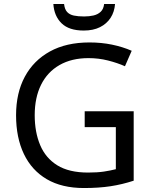

<svg xmlns="http://www.w3.org/2000/svg" viewBox="-20 -938 768 968"><path d="M407 -377H654V-27Q596 -8 537 1Q478 10 403 10Q292 10 216 -34.5Q140 -79 100.5 -161.5Q61 -244 61 -357Q61 -469 105 -551Q149 -633 231.5 -678.5Q314 -724 431 -724Q491 -724 544.5 -713Q598 -702 644 -682L610 -604Q572 -621 524.5 -633Q477 -645 426 -645Q341 -645 280 -610Q219 -575 187 -510.5Q155 -446 155 -357Q155 -272 182.5 -206.5Q210 -141 269 -104.5Q328 -68 424 -68Q471 -68 504 -73Q537 -78 564 -85V-297H407ZM560 -918Q557 -878 537.5 -848Q518 -818 484 -801Q450 -784 402 -784Q328 -784 290.5 -820.5Q253 -857 249 -918H303Q306 -891 318.5 -877.5Q331 -864 352.5 -859.5Q374 -855 404 -855Q430 -855 451.5 -860Q473 -865 487.5 -878.5Q502 -892 505 -918Z"/></svg>

Font: Noto Sans Sinhala
Style: Regular
Weight: 400
Designer: Jelle Bosma - Monotype Design Team
Foundry: Monotype Imaging Inc.
Version: Version 2.006